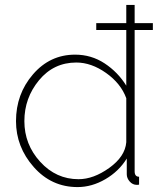

<svg xmlns="http://www.w3.org/2000/svg" viewBox="-20 -750 650 780"><path d="M295 10Q189 10 117 -71.5Q45 -153 45 -258Q45 -368 114 -448Q183 -528 285 -528Q351 -528 405 -492.5Q459 -457 493 -402V-628H371V-656H493V-730H527V-656H601V-628H527V-54Q527 -32 545 -32V0Q542 1 536 1Q519 1 507 -12.5Q495 -26 495 -42V-106Q463 -54 408 -22Q353 10 295 10ZM299 -22Q360 -22 424 -68Q488 -114 493 -172V-351Q471 -411 411 -453.5Q351 -496 290 -496Q198 -496 138.5 -424Q79 -352 79 -258Q79 -163 143.5 -92.5Q208 -22 299 -22Z"/></svg>

Font: Raleway
Style: ExtraLight
Weight: 200
Designer: Matt McInerney, Pablo Impallari, Rodrigo Fuenzalida
Foundry: Matt McInerney, Pablo Impallari, Rodrigo Fuenzalida
Version: Version 2.001